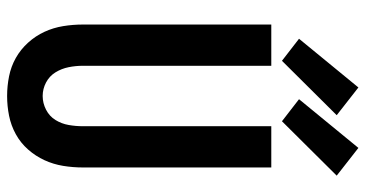

<svg xmlns="http://www.w3.org/2000/svg" viewBox="-264 -756 1028 540"><g transform="rotate(90 250.0 -486.0)"><path d="M250 8Q278 8 305.5 2.5Q333 -3 357.5 -16.5Q382 -30 400.5 -51Q419 -72 430.5 -97Q442 -122 446.5 -149.5Q451 -177 451 -205V-735H335V-205Q335 -185 331.5 -165Q328 -145 317.5 -128Q307 -111 288.5 -101.5Q270 -92 250 -92Q230 -92 212 -101.5Q194 -111 183.5 -128Q173 -145 169 -165Q165 -185 165 -205V-735H49V-205Q49 -177 53.5 -149.5Q58 -122 69.5 -97Q81 -72 100 -51Q119 -30 143 -16.5Q167 -3 194.5 2.5Q222 8 250 8ZM321 -765 474 -919 396 -980 259 -813ZM151 -765 304 -919 226 -980 89 -813Z"/></g></svg>

Font: Iosevka SS09
Style: Bold
Weight: 700
Monospace: yes
Designer: Belleve Invis
Foundry: Belleve Invis
Version: Version 5.2.1; ttfautohint (v1.8.3)